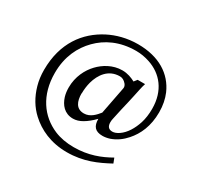

<svg xmlns="http://www.w3.org/2000/svg" viewBox="-176 -897 1287 1254"><g transform="rotate(30 468.0 -270.0)"><path d="M364 -229C364 -260 368 -289 375 -316C394 -385 439 -451 525 -451C534 -451 542 -449 550 -445C565 -437 587 -417 583 -395L543 -188C521 -161 489 -123 441 -123C383 -123 363 -168 363 -231ZM772 63 758 27C688 67 604 101 494 101C439 101 390 92 347 74C227 23 145 -90 145 -258C145 -383 192 -473 255 -537C318 -601 409 -648 534 -648C569 -648 603 -642 636 -631C739 -597 813 -510 813 -372C813 -332 808 -296 798 -264C780 -208 751 -159 710 -131C692 -119 676 -113 661 -113C632 -113 620 -131 620 -160C620 -170 621 -180 624 -191C635 -244 646 -291 656 -333L668 -387C676 -422 682 -459 692 -489H636L618 -466C592 -480 558 -493 520 -493C447 -493 387 -455 348 -414C306 -370 271 -303 271 -221C271 -196 274 -174 280 -154C296 -103 331 -58 396 -58C419 -58 442 -65 466 -79C490 -93 515 -113 541 -140C541 -85 563 -57 619 -57C636 -57 654 -60 673 -66C716 -81 751 -107 780 -140C829 -195 864 -271 864 -375C864 -426 855 -471 838 -511C789 -623 682 -692 523 -692C439 -692 366 -671 307 -641C173 -572 74 -443 74 -240C74 -199 79 -161 89 -126C109 -55 144 3 192 47C257 107 349 152 471 152C597 152 688 109 772 64Z"/></g></svg>

Font: Veleka
Style: Regular
Weight: 400
Designer: Stefan Peev, Context Ltd, 2016; SIL International, 1997-2014.
Foundry: Stefan Peev, Context Ltd, 2016
Version: Version 1.000